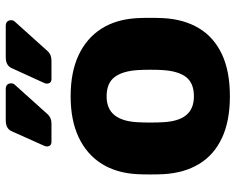

<svg xmlns="http://www.w3.org/2000/svg" viewBox="-94 -696 800 651"><g transform="rotate(-90 305.5 -370.0)"><path d="M305 10Q221 10 163.5 -17Q106 -44 75.5 -94.5Q45 -145 41 -215Q40 -235 40 -260.5Q40 -286 41 -305Q45 -376 77 -426Q109 -476 166.5 -503Q224 -530 305 -530Q387 -530 444.5 -503Q502 -476 534 -426Q566 -376 570 -305Q571 -286 571 -260.5Q571 -235 570 -215Q566 -145 535.5 -94.5Q505 -44 447.5 -17Q390 10 305 10ZM305 -112Q350 -112 370.5 -139Q391 -166 394 -220Q395 -235 395 -260Q395 -285 394 -300Q391 -353 370.5 -380.5Q350 -408 305 -408Q262 -408 240.5 -380.5Q219 -353 217 -300Q216 -285 216 -260Q216 -235 217 -220Q219 -166 240.5 -139Q262 -112 305 -112ZM364 -595Q348 -595 348 -611Q348 -615 350 -619Q352 -623 353 -626L401 -731Q410 -750 438 -750H543Q563 -750 563 -731Q563 -724 557 -718L459 -609Q447 -595 426 -595ZM151 -595Q135 -595 135 -611Q135 -615 137 -619Q139 -623 140 -626L187 -731Q196 -750 224 -750H329Q349 -750 349 -731Q349 -724 343 -718L245 -609Q233 -595 213 -595Z"/></g></svg>

Font: DVN-Rubik
Style: Bold
Weight: 700
Designer: Hubert and Fischer
Foundry: Hubert & Fischer
Version: Version 2.102